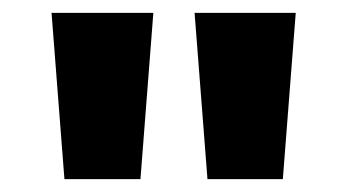

<svg xmlns="http://www.w3.org/2000/svg" viewBox="-20 -734 540 298"><path d="M218 -714 198 -456H80L60 -714ZM439 -714 419 -456H302L282 -714Z"/></svg>

Font: Noto Sans Lao Looped ExtraBold
Style: Regular
Weight: 800
Designer: Mark Frömberg, Ben Mitchell
Foundry: The Fontpad Ltd
Version: Version 1.002; ttfautohint (v1.8.4.7-5d5b)